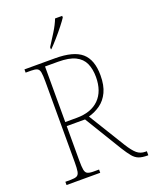

<svg xmlns="http://www.w3.org/2000/svg" viewBox="-168 -1023 887 1114"><g transform="rotate(-20 275.0 -465.5)"><path d="M45 0V-20H79Q104 -20 116 -26Q128 -32 131.5 -51Q135 -70 135 -108V-606Q135 -645 131.5 -663.5Q128 -682 116 -688Q104 -694 79 -694H45V-714H234Q348 -714 398 -670.5Q448 -627 448 -531Q448 -469 428.5 -428Q409 -387 376 -363.5Q343 -340 303 -329L440 -106Q468 -61 489.5 -43Q511 -25 541 -25H550V0H547Q512 0 491.5 -8Q471 -16 454.5 -36Q438 -56 416 -91L276 -321H163V-108Q163 -70 166.5 -51Q170 -32 182 -26Q194 -20 219 -20H253V0ZM233 -346Q323 -346 371.5 -394.5Q420 -443 420 -531Q420 -580 404 -615.5Q388 -651 349.5 -670Q311 -689 243 -689H163V-346ZM229 -784Q251 -818 275.5 -857.5Q300 -897 313 -931H357V-921Q346 -904 324 -876Q302 -848 277 -819.5Q252 -791 232 -771H229Z"/></g></svg>

Font: Noto Serif Bengali SemiCondensed Thin
Style: Regular
Weight: 100
Width: 4
Designer: Juan Bruce, Universal Thirst, Indian Type Foundry and the Monotype Design Team.
Foundry: Monotype Imaging Inc.
Version: Version 2.003; ttfautohint (v1.8.4.7-5d5b)